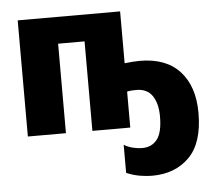

<svg xmlns="http://www.w3.org/2000/svg" viewBox="-54 -609 1021 904"><g transform="rotate(-5 456.5 -157.0)"><path d="M546 -549V-304Q564 -306 583 -307.5Q602 -309 617 -309Q742 -309 807 -237.5Q872 -166 872 -41Q872 101 805 168Q738 235 629 235Q604 235 573 230Q542 225 508 211V78Q525 89 548.5 95Q572 101 594 101Q639 101 664.5 68.5Q690 36 690 -40Q690 -101 665.5 -137.5Q641 -174 589 -174Q576 -174 565 -173Q554 -172 546 -170V0H367V-423H242V0H62V-549Z"/></g></svg>

Font: Noto Sans Disp ExtBd
Style: Regular
Weight: 800
Designer: Monotype Design Team
Foundry: Monotype Imaging Inc.
Version: Version 2.000;GOOG;noto-source:20170915:90ef993387c0; ttfaut